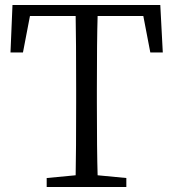

<svg xmlns="http://www.w3.org/2000/svg" viewBox="-20 -749 693 769"><path d="M167 0V-36L283 -47Q285 -142 285 -337V-392Q285 -589 283 -685H100L72 -539H22L30 -729H622L632 -539H582L554 -685H371Q368 -590 368 -392V-337Q368 -143 371 -47L486 -36V0Z"/></svg>

Font: GenRyuMin TW R
Style: Regular
Weight: 400
Version: Version 1.501;PS 1;hotconv 16.6.51;makeotf.lib2.5.65220